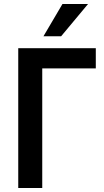

<svg xmlns="http://www.w3.org/2000/svg" viewBox="-20 -948 526 968"><path d="M72 0V-705H463V-603H193V0ZM199 -765 295 -928H424L288 -765Z"/></svg>

Font: Nunito Sans 10pt Condensed
Style: Bold
Weight: 700
Width: 3
Designer: Vernon Adams
Foundry: Vernon Adams
Version: Version 3.101;gftools[0.9.27]